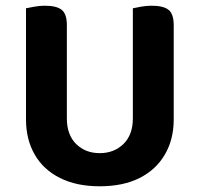

<svg xmlns="http://www.w3.org/2000/svg" viewBox="-20 -636 699 672"><path d="M329 16Q248 16 190 -13Q132 -42 101.5 -95Q71 -148 71 -218V-286H214V-222Q214 -164 246.5 -132Q279 -100 329 -100Q379 -100 412 -132Q445 -164 445 -222V-286H588V-218Q588 -148 557 -95Q526 -42 468.5 -13Q411 16 329 16ZM214 -254H71V-607Q80 -609 99.5 -612.5Q119 -616 137 -616Q178 -616 196 -601.5Q214 -587 214 -548ZM588 -253H445V-607Q454 -609 473 -612.5Q492 -616 511 -616Q552 -616 570 -601.5Q588 -587 588 -548Z"/></svg>

Font: BalooTamma2Bold
Style: Bold
Weight: 700
Designer: Divya Kowshik, Shuchita Grover and Ek Type
Foundry: Ek Type
Version: Version 1.700